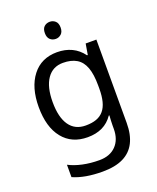

<svg xmlns="http://www.w3.org/2000/svg" viewBox="-174 -838 963 1180"><g transform="rotate(-20 307.5 -248.5)"><path d="M290 240Q232 240 183.5 231.5Q135 223 97 206V125Q135 145 186 156Q237 167 295 167Q364 167 403.5 126.5Q443 86 443 16V-5Q443 -17 444 -39.5Q445 -62 446 -71H442Q414 -30 372.5 -10Q331 10 276 10Q172 10 113.5 -63Q55 -136 55 -267Q55 -395 113.5 -470.5Q172 -546 275 -546Q328 -546 370.5 -526Q413 -506 443 -465H448L460 -536H530V9Q530 85 504 136.5Q478 188 425 214Q372 240 290 240ZM289 -62Q330 -62 359 -72.5Q388 -83 407 -105.5Q426 -128 435 -163Q444 -198 444 -246V-267Q444 -340 427.5 -385Q411 -430 376 -451Q341 -472 287 -472Q220 -472 183 -418.5Q146 -365 146 -266Q146 -167 182.5 -114.5Q219 -62 289 -62ZM298 -737Q318 -737 333.5 -723.5Q349 -710 349 -681Q349 -653 333.5 -639Q318 -625 298 -625Q276 -625 261 -639Q246 -653 246 -681Q246 -710 261 -723.5Q276 -737 298 -737Z"/></g></svg>

Font: Noto Sans Symbols
Style: Regular
Weight: 400
Designer: Monotype Design Team
Foundry: Monotype Imaging Inc.
Version: Version 2.002